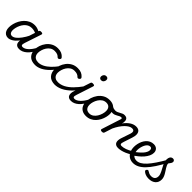

<svg xmlns="http://www.w3.org/2000/svg" viewBox="311 -2219 3661 3661"><g transform="rotate(45 2142.0 -388.0)"><path d="M169 17Q130 17 100.5 -2Q71 -21 55.5 -56.5Q40 -92 40 -141Q40 -186 53 -237.5Q66 -289 92 -338.5Q118 -388 157 -429Q196 -470 248.5 -494.5Q301 -519 366 -519Q407 -519 449 -503.5Q491 -488 525 -463L510 -394Q465 -422 430 -431Q395 -440 362 -440Q314 -440 276.5 -420.5Q239 -401 211.5 -369Q184 -337 166 -298.5Q148 -260 139 -222Q130 -184 130 -153Q130 -125 138 -104.5Q146 -84 161 -73.5Q176 -63 198 -63Q234 -63 274 -93Q314 -123 357 -181Q400 -239 441 -321L468 -279Q417 -171 363.5 -106Q310 -41 260 -12Q210 17 169 17ZM471 17Q431 17 407.5 2.5Q384 -12 374.5 -36Q365 -60 367 -89.5Q369 -119 380 -151L490 -483Q497 -503 506.5 -509Q516 -515 535 -515Q566 -515 574.5 -505.5Q583 -496 576 -476L466 -145Q450 -96 456.5 -77Q463 -58 492 -58Q506 -58 512 -46.5Q518 -35 516 -20.5Q514 -6 503 5.5Q492 17 471 17Z M471 17Q457 17 450.5 5.5Q444 -6 446.5 -20.5Q449 -35 460.5 -46.5Q472 -58 493 -58Q519 -58 546.5 -72Q574 -86 601 -111.5Q628 -137 653.5 -172Q679 -207 701 -250Q708 -264 721 -263.5Q734 -263 743 -253Q752 -243 747 -229Q720 -170 689 -124Q658 -78 623 -47Q588 -16 550 0.5Q512 17 471 17Z M902 17Q793 17 739.5 -40.5Q686 -98 686 -189Q686 -242 705.5 -299.5Q725 -357 763 -407Q801 -457 857.5 -488Q914 -519 987 -519Q1046 -519 1086.5 -501Q1127 -483 1157 -448Q1172 -430 1167.5 -417.5Q1163 -405 1151 -394Q1138 -384 1125 -382.5Q1112 -381 1098 -396Q1079 -417 1051 -428Q1023 -439 978 -439Q928 -439 890 -414Q852 -389 826.5 -349.5Q801 -310 788.5 -266.5Q776 -223 776 -185Q776 -153 789 -124Q802 -95 832 -77.5Q862 -60 912 -60Q926 -60 931.5 -48.5Q937 -37 935 -21.5Q933 -6 924.5 5.5Q916 17 902 17Z M896 17Q887 17 883 5.5Q879 -6 880 -21.5Q881 -37 888 -48.5Q895 -60 906 -60Q965 -60 1024.5 -90Q1084 -120 1143 -176.5Q1202 -233 1259 -313Q1264 -321 1276 -316Q1288 -311 1296.5 -301.5Q1305 -292 1300 -284Q1239 -188 1172.5 -121Q1106 -54 1036.5 -18.5Q967 17 896 17Z M1437 17Q1328 17 1274.5 -40.5Q1221 -98 1221 -189Q1221 -242 1240.5 -299.5Q1260 -357 1298 -407Q1336 -457 1392.5 -488Q1449 -519 1522 -519Q1581 -519 1621.5 -501Q1662 -483 1692 -448Q1707 -430 1702.5 -417.5Q1698 -405 1686 -394Q1673 -384 1660 -382.5Q1647 -381 1633 -396Q1614 -417 1586 -428Q1558 -439 1513 -439Q1463 -439 1425 -414Q1387 -389 1361.5 -349.5Q1336 -310 1323.5 -266.5Q1311 -223 1311 -185Q1311 -153 1324 -124Q1337 -95 1367 -77.5Q1397 -60 1447 -60Q1461 -60 1466.5 -48.5Q1472 -37 1470 -21.5Q1468 -6 1459.5 5.5Q1451 17 1437 17Z M1427 17Q1408 17 1401 5.5Q1394 -6 1396 -21.5Q1398 -37 1408.5 -48.5Q1419 -60 1438 -60Q1512 -60 1581.5 -96Q1651 -132 1718.5 -199.5Q1786 -267 1855 -363Q1861 -370 1872.5 -364Q1884 -358 1892 -348Q1900 -338 1894 -330Q1822 -215 1744 -138Q1666 -61 1586 -22Q1506 17 1427 17Z M1869 17Q1829 17 1805.5 3Q1782 -11 1773 -35Q1764 -59 1765.5 -89Q1767 -119 1778 -151L1887 -483Q1893 -503 1902.5 -509Q1912 -515 1932 -515Q1963 -515 1971.5 -505.5Q1980 -496 1973 -476L1865 -145Q1848 -95 1854.5 -76.5Q1861 -58 1890 -58Q1904 -58 1910.5 -46.5Q1917 -35 1915 -20.5Q1913 -6 1901.5 5.5Q1890 17 1869 17ZM1994 -669Q1974 -669 1959.5 -682Q1945 -695 1945 -720Q1945 -747 1963 -771Q1981 -795 2018 -795Q2038 -795 2052.5 -782.5Q2067 -770 2067 -744Q2067 -717 2049.5 -693Q2032 -669 1994 -669Z M1866 17Q1852 17 1845.5 5.5Q1839 -6 1841.5 -20.5Q1844 -35 1855.5 -46.5Q1867 -58 1888 -58Q1914 -58 1941.5 -72Q1969 -86 1996 -111.5Q2023 -137 2048.5 -172Q2074 -207 2096 -250Q2103 -264 2116 -263.5Q2129 -263 2138 -253Q2147 -243 2142 -229Q2115 -170 2084 -124Q2053 -78 2018 -47Q1983 -16 1945 0.5Q1907 17 1866 17Z M2272 19Q2210 19 2167 -6Q2124 -31 2102.5 -75.5Q2081 -120 2081 -176Q2081 -229 2100 -288.5Q2119 -348 2156.5 -400.5Q2194 -453 2250.5 -486Q2307 -519 2382 -519Q2444 -519 2486.5 -495.5Q2529 -472 2550.5 -429.5Q2572 -387 2572 -331Q2572 -291 2560.5 -243.5Q2549 -196 2525.5 -149.5Q2502 -103 2466 -65Q2430 -27 2381.5 -4Q2333 19 2272 19ZM2282 -61Q2331 -61 2368 -87Q2405 -113 2430 -153.5Q2455 -194 2468 -238.5Q2481 -283 2481 -321Q2481 -360 2468 -386Q2455 -412 2431 -425.5Q2407 -439 2374 -439Q2324 -439 2286 -413.5Q2248 -388 2222.5 -348Q2197 -308 2184 -264Q2171 -220 2171 -183Q2171 -144 2184.5 -116.5Q2198 -89 2223 -75Q2248 -61 2282 -61Z M2593 -380Q2578 -380 2557.5 -385.5Q2537 -391 2517.5 -400.5Q2498 -410 2484 -420Q2476 -427 2474 -440Q2472 -453 2476 -465Q2480 -477 2488 -483Q2496 -489 2506 -481Q2534 -462 2555.5 -456.5Q2577 -451 2596 -451Q2623 -451 2646.5 -461Q2670 -471 2692 -484Q2714 -497 2736.5 -507Q2759 -517 2784 -517Q2798 -517 2804.5 -505.5Q2811 -494 2810 -479.5Q2809 -465 2798.5 -453.5Q2788 -442 2769 -442Q2751 -442 2732 -433Q2713 -424 2692 -411Q2671 -398 2646.5 -389Q2622 -380 2593 -380Z M3138 17Q3099 17 3075.5 2.5Q3052 -12 3043 -36Q3034 -60 3036 -89.5Q3038 -119 3048 -151L3113 -344Q3122 -373 3121.5 -394.5Q3121 -416 3107.5 -428Q3094 -440 3064 -440Q3033 -440 2998.5 -420Q2964 -400 2928.5 -364Q2893 -328 2860 -278.5Q2827 -229 2799 -169L2748 -11Q2744 2 2733.5 8.5Q2723 15 2700 15Q2684 15 2670.5 8Q2657 1 2663 -18L2788 -406Q2794 -423 2789.5 -432.5Q2785 -442 2770 -442Q2756 -442 2750.5 -453.5Q2745 -465 2747 -479.5Q2749 -494 2758.5 -505.5Q2768 -517 2785 -517Q2816 -517 2834.5 -507Q2853 -497 2861.5 -480Q2870 -463 2871.5 -442Q2873 -421 2870 -399L2860 -367Q2887 -404 2915.5 -432Q2944 -460 2973.5 -479.5Q3003 -499 3034 -509Q3065 -519 3096 -519Q3149 -519 3176.5 -494Q3204 -469 3208 -423.5Q3212 -378 3191 -315L3135 -145Q3118 -96 3124 -77Q3130 -58 3160 -58Q3174 -58 3180 -46.5Q3186 -35 3184 -20.5Q3182 -6 3170.5 5.5Q3159 17 3138 17Z M3138 17Q3119 17 3113 5.5Q3107 -6 3111.5 -20.5Q3116 -35 3128.5 -46.5Q3141 -58 3160 -58Q3205 -58 3260.5 -77.5Q3316 -97 3376 -136Q3387 -143 3397 -138Q3407 -133 3413 -121Q3419 -109 3418 -96.5Q3417 -84 3407 -77Q3354 -43 3305.5 -22.5Q3257 -2 3214.5 7.5Q3172 17 3138 17Z M3375 -128Q3403 -144 3429 -163Q3455 -182 3478 -203Q3512 -231 3540 -262Q3568 -293 3584 -325Q3600 -357 3600 -385Q3600 -411 3588.5 -425Q3577 -439 3553 -439Q3539 -439 3532.5 -451Q3526 -463 3527.5 -479Q3529 -495 3540 -507Q3551 -519 3572 -519Q3609 -519 3635.5 -504.5Q3662 -490 3676 -464.5Q3690 -439 3690 -405Q3690 -361 3668.5 -315.5Q3647 -270 3610 -227Q3573 -184 3526 -146Q3499 -123 3468.5 -102.5Q3438 -82 3406 -64Z M3542 18Q3500 18 3467.5 5.5Q3435 -7 3410.5 -29Q3386 -51 3369.5 -80.5Q3353 -110 3345.5 -144.5Q3338 -179 3338 -214Q3338 -254 3347 -297Q3356 -340 3374.5 -379.5Q3393 -419 3421 -450.5Q3449 -482 3487 -500.5Q3525 -519 3574 -519Q3583 -519 3585 -507Q3587 -495 3583.5 -479Q3580 -463 3572.5 -451Q3565 -439 3556 -439Q3525 -439 3501 -418Q3477 -397 3460.5 -363Q3444 -329 3435 -290.5Q3426 -252 3426 -218Q3426 -188 3433.5 -159.5Q3441 -131 3457 -109Q3473 -87 3498 -74Q3523 -61 3559 -61Q3604 -61 3650 -87.5Q3696 -114 3745 -167.5Q3794 -221 3850 -303.5Q3906 -386 3971 -499Q3977 -510 3991 -506.5Q4005 -503 4015.5 -492.5Q4026 -482 4020 -470Q3953 -342 3892 -249.5Q3831 -157 3773.5 -98Q3716 -39 3658.5 -10.5Q3601 18 3542 18Z M3965 19Q3915 19 3877 3.5Q3839 -12 3821 -31Q3809 -43 3809.5 -54Q3810 -65 3823 -79Q3835 -91 3845 -91Q3855 -91 3869 -81Q3885 -70 3909 -60Q3933 -50 3962 -50Q4015 -50 4041.5 -76.5Q4068 -103 4068 -150Q4068 -175 4059.5 -201Q4051 -227 4037 -254Q4023 -281 4008 -308.5Q3993 -336 3979 -363.5Q3965 -391 3956.5 -418.5Q3948 -446 3948 -472Q3948 -529 3968.5 -556.5Q3989 -584 4024 -584Q4047 -584 4059 -570.5Q4071 -557 4071 -539Q4071 -521 4058.5 -500Q4046 -479 4024 -452Q4024 -430 4033.5 -407.5Q4043 -385 4058 -361.5Q4073 -338 4089.5 -313Q4106 -288 4121 -261.5Q4136 -235 4145.5 -207Q4155 -179 4155 -148Q4155 -70 4103 -25.5Q4051 19 3965 19Z"/></g></svg>

Font: Playwrite NL
Style: Regular
Weight: 400
Designer: Veronika Burian, José Scaglione
Foundry: TypeTogether
Version: Version 1.002